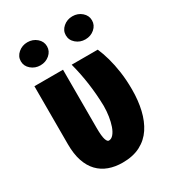

<svg xmlns="http://www.w3.org/2000/svg" viewBox="-181 -829 841 937"><g transform="rotate(-30 240.0 -360.0)"><path d="M44.9 -528.3H206.1V-200.2Q206.1 -176.3 207.8 -159.9Q209.5 -143.6 212.6 -134.3Q215.8 -125 219.5 -120.8Q223.1 -116.7 227.5 -116.7Q241.7 -116.7 253.4 -130.4Q265.1 -144 273.2 -167Q281.2 -189.9 285.6 -218.5Q290 -247.1 290 -276.4Q288.6 -341.3 279.8 -404.5Q271 -467.8 254.9 -528.3H401.9Q415 -498.5 425.8 -460.2Q436.5 -421.9 443.1 -376Q449.7 -330.1 449.7 -276.4Q449.7 -214.8 437.5 -162.6Q425.3 -110.4 399.7 -71.5Q374 -32.7 332.5 -11.2Q291 10.3 232.4 10.3Q190.4 10.3 156 -2.2Q121.6 -14.6 96.7 -40.5Q71.8 -66.4 58.3 -106.4Q44.9 -146.5 44.9 -201.2ZM48.3 -666.5Q48.3 -693.8 70.3 -712.6Q92.3 -731.4 122.1 -731.4Q152.3 -731.4 174.1 -712.6Q195.8 -693.8 195.8 -666.5Q195.8 -639.2 174.1 -620.4Q152.3 -601.6 122.1 -601.6Q92.3 -601.6 70.3 -620.4Q48.3 -639.2 48.3 -666.5ZM301.8 -666.5Q301.8 -693.8 323.7 -712.6Q345.7 -731.4 375.5 -731.4Q405.8 -731.4 427.5 -712.6Q449.2 -693.8 449.2 -666.5Q449.2 -639.2 427.5 -620.4Q405.8 -601.6 375.5 -601.6Q345.7 -601.6 323.7 -620.4Q301.8 -639.2 301.8 -666.5Z"/></g></svg>

Font: Roboto Condensed Black
Style: Regular
Weight: 900
Designer: Christian Robertson
Foundry: Google
Version: Version 3.008; 2023